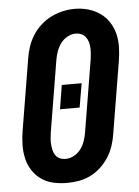

<svg xmlns="http://www.w3.org/2000/svg" viewBox="-54 -788 607 838"><g transform="rotate(-5 250.0 -369.0)"><path d="M205 8Q175 8 146 1.5Q117 -5 93.5 -21.5Q70 -38 54.5 -62Q39 -86 32.5 -114.5Q26 -143 26.5 -173.5Q27 -204 32 -234L84 -548Q88 -574 96.5 -599.5Q105 -625 120 -648.5Q135 -672 156 -691Q177 -710 201.5 -722Q226 -734 252 -740Q278 -746 305 -746Q335 -746 363.5 -738Q392 -730 415.5 -713.5Q439 -697 454.5 -673Q470 -649 477 -620.5Q484 -592 483 -561.5Q482 -531 477 -501L425 -187Q421 -161 412.5 -135.5Q404 -110 389.5 -87Q375 -64 354 -44.5Q333 -25 308.5 -13Q284 -1 257.5 3.5Q231 8 205 8ZM208 -97Q227 -97 245 -106.5Q263 -116 275 -132Q287 -148 293.5 -166.5Q300 -185 303 -204L355 -518Q357 -531 358 -544.5Q359 -558 358.5 -571Q358 -584 354.5 -596Q351 -608 343.5 -618Q336 -628 324.5 -633Q313 -638 299 -638Q281 -638 263 -628Q245 -618 233.5 -602Q222 -586 215.5 -567.5Q209 -549 206 -531L154 -217Q152 -204 151 -190.5Q150 -177 151 -164.5Q152 -152 155 -139.5Q158 -127 165 -117Q172 -107 183.5 -102Q195 -97 208 -97ZM203 -315 220 -420H307L289 -315Z"/></g></svg>

Font: Iosevka Curly XBdObl
Style: Regular
Weight: 800
Italic angle: -9°
Monospace: yes
Designer: Belleve Invis
Foundry: Belleve Invis
Version: Version 11.1.0; ttfautohint (v1.8.3)